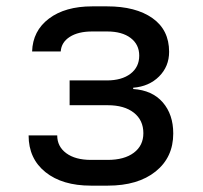

<svg xmlns="http://www.w3.org/2000/svg" viewBox="-20 -577 640 604"><path d="M266 7Q176 7 123 -35.5Q70 -78 70 -151H160Q160 -116 188.5 -95Q217 -74 266 -74H319Q371 -74 401 -96.5Q431 -119 431 -158Q431 -199 401 -222.5Q371 -246 319 -246H199V-324H316Q363 -324 390.5 -345Q418 -366 418 -402Q418 -437 391 -457.5Q364 -478 317 -478H270Q226 -478 199.5 -461Q173 -444 171 -415H81Q83 -480 134 -518.5Q185 -557 270 -557H317Q407 -557 459.5 -520Q512 -483 512 -414Q512 -368 480.5 -336.5Q449 -305 399 -301V-297Q459 -293 492 -255Q525 -217 525 -157Q525 -82 469.5 -37.5Q414 7 319 7Z"/></svg>

Font: JetBrains Mono NL
Style: Regular
Weight: 400
Monospace: yes
Designer: Philipp Nurullin, Konstantin Bulenkov
Foundry: JetBrains
Version: Version 2.305; ttfautohint (v1.8.4.7-5d5b)